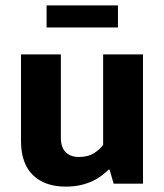

<svg xmlns="http://www.w3.org/2000/svg" viewBox="-20 -682 609 713"><path d="M363 -480H511V0H402L387 -52H383Q373 -42 359 -31Q345 -20 325.5 -10.5Q306 -1 281 5Q256 11 224 11Q146 11 102 -32Q58 -75 58 -159V-480H206V-171Q206 -134 224.5 -116.5Q243 -99 272 -99Q307 -99 329.5 -113.5Q352 -128 363 -144ZM418 -662V-580H153V-662Z"/></svg>

Font: Mukta ExtraBold
Style: Regular
Weight: 800
Designer: Girish Dalvi and Yashodeep Gholap
Foundry: Ek Type
Version: Version 2.538;PS 1.002;hotconv 16.6.51;makeotf.lib2.5.65220;